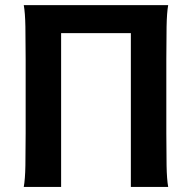

<svg xmlns="http://www.w3.org/2000/svg" viewBox="-20 -733 765 753"><path d="M493.2 -603H219.7V0H73.2Q78.6 -29.3 79.6 -83.5Q80.6 -137.7 80.6 -210V-500.5Q80.6 -572.8 79.6 -628.2Q78.6 -683.6 73.2 -712.9H639.6Q634.3 -683.6 633.3 -628.2Q632.3 -572.8 632.3 -500.5V-210Q632.3 -137.7 633.3 -83.5Q634.3 -29.3 639.6 0H493.2Z"/></svg>

Font: Andika
Style: Bold
Weight: 700
Designer: Victor Gaultney, Annie Olsen, Julie Remington, Don Collingsworth, Eric Hays, Becca Hirsbrunner
Foundry: SIL International
Version: Version 6.101